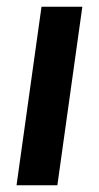

<svg xmlns="http://www.w3.org/2000/svg" viewBox="-20 -549 293 569"><path d="M150 0H29L103 -529H224Z"/></svg>

Font: Fira Sans Condensed Medium
Style: Italic
Weight: 500
Width: 3
Italic angle: -8°
Designer: bBox Type GmbH & Carrois Corporate GbR & Edenspiekermann AG
Foundry: bBox Type GmbH & Carrois Corporate GbR & Edenspiekermann AG
Version: Version 4.301